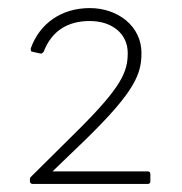

<svg xmlns="http://www.w3.org/2000/svg" viewBox="-20 -792 451 475"><path d="M346 -368H110L192 -447C314 -566 330 -609 330 -661C330 -727 272 -772 202 -772C132 -772 78 -734 56 -672C56 -668 56 -664 60 -664L78 -660C82 -659 84 -659 88 -664C108 -716 148 -740 202 -740C258 -740 296 -708 296 -661C296 -614 281 -577 170 -467L58 -356C56 -354 54 -352 54 -349V-343C54 -339 58 -337 60 -337H346C350 -337 352 -340 352 -343V-361C352 -365 350 -368 346 -368Z"/></svg>

Font: LINE Seed JP_OTF Thin
Style: Regular
Weight: 250
Designer: LY Corporation & Fontrix & Fontworks
Version: Version 1.007